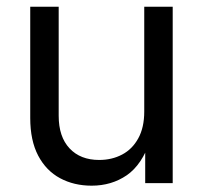

<svg xmlns="http://www.w3.org/2000/svg" viewBox="-20 -556 617 583"><path d="M258.3 7.8Q204.6 7.8 162.4 -14.9Q120.1 -37.6 95.9 -83.5Q71.8 -129.4 71.8 -197.8V-535.6H158.2V-204.6Q158.2 -140.6 191.2 -105.5Q224.1 -70.3 281.2 -70.3Q319.8 -70.3 350.8 -86.7Q381.8 -103 399.9 -136Q418 -168.9 418 -217.3V-535.6H504.4V0H420.9V-129.9H436.5Q411.1 -55.7 365 -23.9Q318.8 7.8 258.3 7.8Z"/></svg>

Font: Inter 20pt
Style: Regular
Weight: 400
Version: Version 4.001;git-66647c0bb